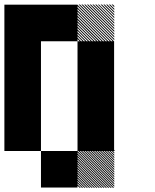

<svg xmlns="http://www.w3.org/2000/svg" viewBox="-20 -688 707 875"><path d="M500.8 0.8 499.2 -0.8H500.8ZM500.8 11.7 488.3 -0.8H494.2L500.8 5.8ZM500.8 22.5 477.5 -0.8H483.3L500.8 16.7ZM500.8 33.3 466.7 -0.8H472.5L500.8 27.5ZM500.8 44.2 455.8 -0.8H461.7L500.8 38.3ZM500.8 55 445 -0.8H450.8L500.8 49.2ZM500.8 65.8 434.2 -0.8H440L500.8 60ZM500.8 76.7 423.3 -0.8H429.2L500.8 70.8ZM500.8 87.5 412.5 -0.8H418.3L500.8 81.7ZM500.8 98.3 401.7 -0.8H407.5L500.8 92.5ZM500.8 109.2 390.8 -0.8H396.7L500.8 103.3ZM500.8 120 380 -0.8H385.8L500.8 114.2ZM500.8 130.8 369.2 -0.8H375L500.8 125ZM500.8 141.7 358.3 -0.8H364.2L500.8 135.8ZM500.8 152.5 347.5 -0.8H353.3L500.8 146.7ZM500.8 163.3 336.7 -0.8H342.5L500.8 157.5ZM494.2 167.5 332.5 5.8V0L500 167.5ZM483.3 167.5 332.5 16.7V10.8L489.2 167.5ZM472.5 167.5 332.5 27.5V21.7L478.3 167.5ZM461.7 167.5 332.5 38.3V32.5L467.5 167.5ZM450.8 167.5 332.5 49.2V43.3L456.7 167.5ZM440 167.5 332.5 60V54.2L445.8 167.5ZM429.2 167.5 332.5 70.8V65L435 167.5ZM418.3 167.5 332.5 81.7V75.8L424.2 167.5ZM407.5 167.5 332.5 92.5V86.7L413.3 167.5ZM396.7 167.5 332.5 103.3V97.5L402.5 167.5ZM385.8 167.5 332.5 114.2V108.3L391.7 167.5ZM375 167.5 332.5 125V119.2L380.8 167.5ZM364.2 167.5 332.5 135.8V130L370 167.5ZM353.3 167.5 332.5 146.7V140.8L359.2 167.5ZM342.5 167.5 332.5 157.5V151.7L348.3 167.5ZM500.8 -0.8H505L500.8 -5ZM500.8 -655 488.3 -667.5H494.2L500.8 -660.8ZM500.8 -642.5 475.8 -667.5H481.7L500.8 -648.3ZM500.8 -630 463.3 -667.5H469.2L500.8 -635.8ZM500.8 -617.5 450.8 -667.5H456.7L500.8 -623.3ZM500.8 -605 438.3 -667.5H444.2L500.8 -610.8ZM500.8 -592.5 425.8 -667.5H430.8L500.8 -597.5ZM500.8 -580 413.3 -667.5H419.2L500.8 -585.8ZM500.8 -567.5 400.8 -667.5H406.7L500.8 -573.3ZM500.8 -555 388.3 -667.5H394.2L500.8 -560.8ZM500.8 -542.5 375.8 -667.5H381.7L500.8 -548.3ZM500.8 -530 363.3 -667.5H369.2L500.8 -535.8ZM500.8 -517.5 350.8 -667.5H356.7L500.8 -523.3ZM500.8 -505 338.3 -667.5H344.2L500.8 -510.8ZM494.2 -499.2 332.5 -660.8V-666.7L500 -499.2ZM481.7 -499.2 332.5 -648.3V-654.2L487.5 -499.2ZM469.2 -499.2 332.5 -635.8V-641.7L475 -499.2ZM456.7 -499.2 332.5 -623.3V-629.2L462.5 -499.2ZM444.2 -499.2 332.5 -610.8V-616.7L450 -499.2ZM430.8 -499.2 332.5 -597.5V-604.2L437.5 -499.2ZM419.2 -499.2 332.5 -585.8V-591.7L425 -499.2ZM406.7 -499.2 332.5 -573.3V-579.2L412.5 -499.2ZM394.2 -499.2 332.5 -560.8V-566.7L400 -499.2ZM381.7 -499.2 332.5 -548.3V-554.2L387.5 -499.2ZM369.2 -499.2 332.5 -535.8V-541.7L375 -499.2ZM356.7 -499.2 332.5 -523.3V-529.2L362.5 -499.2ZM344.2 -499.2 332.5 -510.8V-516.7L350 -499.2ZM166.7 0H333.3V166.7H166.7ZM333.3 -166.7H500V0H333.3ZM0 -166.7H166.7V0H0ZM333.3 -333.3H500V0H333.3ZM0 -333.3H166.7V0H0ZM333.3 -500H500V-166.7H333.3ZM0 -500H166.7V-166.7H0ZM166.7 -666.7H333.3V-500H166.7ZM0 -666.7H333.3V-500H0ZM0 -666.7H166.7V-333.3H0Z"/></svg>

Font: 0xA000-Pixelated-Mono
Style: Pixelated-Mono
Weight: 400
Version: Version 0.1